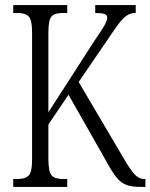

<svg xmlns="http://www.w3.org/2000/svg" viewBox="-20 -734 591 754"><path d="M32 0V-31H48Q79 -31 92.5 -44.5Q106 -58 106 -107V-607Q106 -655 93 -669Q80 -683 49 -683H32V-714H244V-683H226Q194 -683 182 -669Q170 -655 170 -605V-293L349 -571Q378 -613 389.5 -633Q401 -653 401 -665Q401 -675 390 -679Q379 -683 354 -683V-714H513V-683Q493 -683 478.5 -673.5Q464 -664 447.5 -642.5Q431 -621 407 -585L289 -412L464 -115Q490 -70 507.5 -50.5Q525 -31 547 -31H551V0H531Q498 0 477 -7.5Q456 -15 438.5 -36Q421 -57 399 -98L249 -362L170 -245V-111Q170 -60 182.5 -45.5Q195 -31 227 -31H244V0Z"/></svg>

Font: Noto Serif Ethiopic ExtraCondensed Light
Style: Regular
Weight: 300
Width: 2
Designer: Monotype Design Team
Foundry: Monotype Imaging Inc.
Version: Version 2.102; ttfautohint (v1.8.4.7-5d5b)